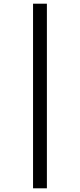

<svg xmlns="http://www.w3.org/2000/svg" viewBox="-20 -783 433 1040"><path d="M159 -763H234V237H159Z"/></svg>

Font: Noto Sans Display ExtraCondensed
Style: Regular
Weight: 400
Width: 2
Version: Version 2.003